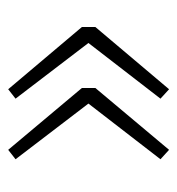

<svg xmlns="http://www.w3.org/2000/svg" viewBox="-2 -512 433 469"><g transform="rotate(90 214.5 -277.5)"><path d="M198 -81 46 -261V-294L198 -474L221 -453L85 -277L221 -99ZM346 -81 195 -261V-294L346 -474L369 -453L233 -277L369 -99Z"/></g></svg>

Font: Noto Sans JP
Style: Regular
Weight: 100
Designer: Ryoko NISHIZUKA 西塚涼子 (kana, bopomofo & ideographs); Paul D. Hunt (Latin, Greek & Cyrillic); Sandoll Communications 산돌커뮤니
Foundry: Adobe
Version: Version 2.004;hotconv 1.0.118;makeotfexe 2.5.65603